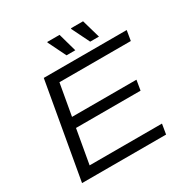

<svg xmlns="http://www.w3.org/2000/svg" viewBox="-193 -1032 1160 1195"><g transform="rotate(-30 387.5 -434.5)"><path d="M56 0 177 -686H773L761 -614H248L208 -388H671L659 -316H195L152 -72H672L660 0ZM370 -737 307 -865 308 -869H396L433 -737ZM540 -737 477 -865 479 -869H565L603 -737Z"/></g></svg>

Font: Archivo SemiExpanded Light
Style: Italic
Weight: 300
Width: 6
Italic angle: -10°
Designer: Hector Gatti
Foundry: Omnibus-Type
Version: Version 2.001